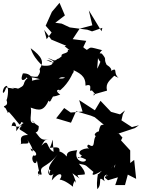

<svg xmlns="http://www.w3.org/2000/svg" viewBox="-54 -1243 1003 1358"><path d="M830 -462 795 -434 731 -452 657 -530 617 -463 506 -535 530 -454 446 -447 400 -479 343 -406 448 -375 484 -456 589 -425 616 -414 691 -352 682 -302C713 -372 670 -364 658 -355C622 -285 679 -252 643 -315C589 -290 634 -271 629 -286C597 -261 626 -187 577 -218C566 -227 547 -197 593 -188C557 -208 469 -169 525 -144C489 -97 475 -158 555 -114C552 -84 461 -99 492 -181C448 -174 417 -175 418 -136C372 -190 335 -169 364 -161C381 -219 324 -196 297 -198C325 -237 313 -315 325 -169C269 -196 296 -270 239 -213C261 -246 255 -252 291 -259C225 -242 225 -285 190 -314C158 -317 222 -278 220 -351C169 -382 160 -408 192 -372C139 -367 176 -443 163 -482C224 -460 257 -453 295 -543C315 -525 335 -516 259 -567C316 -504 284 -512 335 -581C328 -585 277 -538 372 -574C310 -617 402 -615 354 -592C418 -634 455 -709 463 -733C372 -650 360 -712 339 -678C364 -688 378 -706 413 -691C467 -710 490 -757 439 -760C511 -726 552 -708 551 -637C618 -662 556 -573 603 -609C577 -603 643 -579 607 -568C634 -659 653 -627 643 -654C569 -599 622 -604 608 -575L703 -602C690 -656 723 -674 760 -713C750 -709 735 -716 785 -692C746 -723 777 -762 743 -748C712 -731 762 -747 700 -785C675 -834 708 -815 666 -864C631 -875 626 -837 656 -806C638 -756 607 -720 646 -762C627 -757 634 -741 639 -830C634 -835 661 -896 673 -887C568 -914 594 -910 560 -890C499 -929 552 -924 481 -948C457 -863 474 -880 425 -892C437 -859 369 -871 383 -844C381 -849 370 -829 352 -826C324 -798 313 -836 282 -827C313 -830 367 -775 274 -818C338 -815 335 -767 240 -780C294 -745 190 -807 163 -902C245 -841 259 -805 227 -756C221 -751 243 -742 211 -701C163 -693 145 -731 136 -657C197 -652 180 -728 108 -724C74 -640 148 -694 129 -697C211 -647 148 -700 148 -700C178 -687 155 -705 228 -683C144 -674 132 -642 157 -703C82 -649 154 -645 52 -607C51 -610 109 -617 33 -622C69 -606 39 -619 -10 -624C-39 -538 -46 -625 -7 -636C15 -619 -6 -521 -9 -538C15 -479 -53 -504 -14 -477C14 -417 -9 -497 0 -443C1 -459 50 -442 4 -457C56 -401 87 -352 87 -363C104 -377 80 -390 130 -364C115 -374 114 -390 61 -315C68 -386 31 -402 27 -339C25 -378 78 -317 114 -370C65 -313 78 -342 144 -288C57 -289 117 -222 84 -221C115 -238 168 -210 139 -256C198 -171 175 -152 161 -194C222 -162 203 -133 182 -144C158 -115 198 -60 207 -108C219 -35 232 -16 217 4C243 -79 182 1 241 -9C220 -81 266 -42 353 -150C288 -69 273 -39 320 -32C278 -57 312 34 285 -47C286 45 348 -28 366 -71C317 -2 322 -18 312 33C373 -41 396 -6 368 27C381 29 407 34 463 78C456 55 490 7 483 52C469 -25 425 -39 509 20C478 -17 500 0 554 -11C529 -8 574 -7 504 -85C569 -73 546 -75 607 -27C593 -2 599 5 667 -35C615 12 683 -30 637 -10C642 -13 626 30 634 95C677 55 627 -10 687 39C659 -15 742 -21 690 11C727 -18 708 -32 763 -93C757 -17 729 -81 813 -125C797 -85 767 -64 833 -133L771 -109L687 13L710 32L780 11L761 66H830L850 -8L909 22L895 -112L867 -90V-179L802 -250L812 -270L787 -298L774 -295L900 -337L929 -357L879 -344L805 -392L815 -435ZM670 -1046 597 -1021 563 -1033 440 -1049 382 -1076 337 -1082 405 -1134 367 -1223 313 -1159 269 -1061 311 -1013 276 -966 259 -1031 309 -963 415 -919 403 -916 495 -844 493 -821 556 -954 460 -966 509 -1040 599 -1064 574 -1170 664 -1022Z"/></svg>

Font: Hussar Lance
Style: ExBd
Weight: 700
Foundry: Cannot Into Space Fonts, PlusOne Fonts
Version: Version 2.270